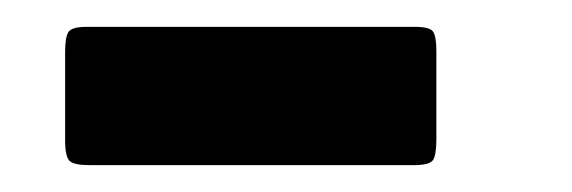

<svg xmlns="http://www.w3.org/2000/svg" viewBox="-20 -397 426 143"><path d="M44.5 -377H289Q300 -377 302.5 -373.5Q305 -370 305 -359V-293.5Q305 -281.5 302.5 -277.8Q300 -274 288 -274H47Q35 -274 31.8 -277.2Q28.5 -280.5 28.5 -292.5V-358Q28.5 -369.5 31 -373.2Q33.5 -377 44.5 -377Z"/></svg>

Font: Besley* Heavy
Style: Italic
Weight: 800
Italic angle: -13°
Designer: Owen Earl
Foundry: indestructible type*
Version: Version 3.000; ttfautohint (v1.8.3)